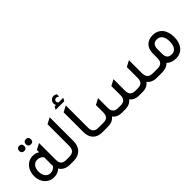

<svg xmlns="http://www.w3.org/2000/svg" viewBox="90 -1700 2587 2587"><g transform="rotate(-45 1383.5 -406.0)"><path d="M177 -565C208 -565 225 -584 225 -615C225 -645 208 -664 177 -664C147 -664 128 -645 128 -615C128 -584 147 -565 177 -565ZM304 -565C335 -565 352 -584 352 -615C352 -645 335 -664 304 -664C274 -664 255 -645 255 -615C255 -584 274 -565 304 -565ZM490 -81C423 -81 393 -113 393 -181V-501L306 -455V-412C280 -430 250 -440 211 -440C108 -440 30 -355 30 -233C30 -119 101 -30 213 -30C264 -30 301 -46 332 -76C360 -29 411 0 480 0H556V-81H490ZM306 -319V-178C306 -168 307 -159 308 -150C285 -121 255 -104 216 -104C151 -104 115 -161 115 -232C115 -303 152 -360 215 -360C249 -360 281 -347 306 -319Z M496 0H556C676 0 740 -82 740 -189V-645L653 -599V-190C653 -115 621 -81 549 -81H496V0Z M867 -659H1032L1055 -702H964C954 -714 949 -725 949 -735C949 -756 968 -769 986 -769C999 -769 1013 -764 1028 -752V-796C1012 -807 996 -812 980 -812C941 -812 907 -779 907 -740C907 -728 910 -715 917 -702H890L867 -659ZM1094 0H1170V-81H1104C1037 -81 1006 -113 1006 -181V-605L920 -559V-178C920 -74 983 0 1094 0Z M1110 0H1209C1269 0 1313 -22 1340 -59C1368 -22 1412 0 1471 0H1540C1598 -1 1641 -23 1668 -59C1695 -22 1739 0 1799 0H1868C1928 -1 1972 -23 1999 -61C2028 -23 2074 0 2136 0H2226V-81H2143C2071 -81 2039 -115 2039 -190V-434L1953 -388V-181C1953 -113 1922 -81 1855 -81H1808C1741 -81 1711 -113 1711 -181V-400L1625 -355V-181C1625 -113 1594 -81 1527 -81H1481C1414 -81 1383 -113 1383 -181V-367L1297 -321V-181C1297 -113 1267 -81 1200 -81H1110V0Z M2330 -271V-181C2330 -113 2299 -81 2232 -81H2166V0H2242C2298 0 2341 -19 2371 -50C2402 -17 2450 0 2508 0C2622 0 2692 -89 2692 -223C2692 -357 2622 -447 2502 -447C2396 -447 2330 -380 2330 -271ZM2416 -174V-267C2416 -335 2446 -367 2502 -367C2571 -367 2607 -310 2607 -225C2607 -138 2572 -81 2507 -81C2446 -81 2416 -111 2416 -174Z"/></g></svg>

Font: Tajawal Medium
Style: Regular
Weight: 500
Designer: Boutros Fonts
Foundry: Created by Boutros International 2017
Version: Version 1.700